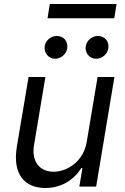

<svg xmlns="http://www.w3.org/2000/svg" viewBox="-20 -929 621 956"><path d="M560.4 -909.1H228L216.6 -838.1H549ZM253.6 -636.4C284.8 -636.4 310.4 -660.5 314.6 -687.5C320.3 -723 297.6 -750 262.1 -750C235.1 -750 206.7 -728.7 202.4 -698.9C197.8 -666.2 222.3 -636.4 253.6 -636.4ZM458.1 -636.4C489.3 -636.4 514.9 -660.5 519.2 -687.5C524.9 -723 502.1 -750 466.6 -750C439.6 -750 411.9 -728.7 407 -698.9C401.3 -664.8 426.8 -636.4 458.1 -636.4ZM411.9 -223C394.9 -120.7 309.7 -73.9 247.2 -73.9C177.6 -73.9 136.4 -125 149.1 -204.5L206 -545.5H122.2L63.9 -198.9C41.2 -59.7 103.7 7.1 206 7.1C288.4 7.1 350.9 -36.9 384.9 -92.3H390.6L375 0H458.8L549.7 -545.5H465.9Z"/></svg>

Font: TID UI
Style: Italic
Weight: 400
Italic angle: -9.39999°
Designer: The TID Project Authors
Foundry: Bakken & Bæck
Version: Version 1.001;hotconv 1.0.109;makeotfexe 2.5.65596